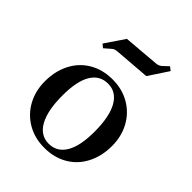

<svg xmlns="http://www.w3.org/2000/svg" viewBox="-197 -783 897 897"><g transform="rotate(45 252.0 -334.5)"><path d="M34 -214Q34 -281 61 -333.5Q88 -386 137.5 -415Q187 -444 252 -444Q316 -444 365.5 -415Q415 -386 442.5 -335.5Q470 -285 470 -222Q470 -155 443 -102.5Q416 -50 366.5 -21Q317 8 252 8Q188 8 138.5 -21Q89 -50 61.5 -100.5Q34 -151 34 -214ZM365 -211Q365 -310 335.5 -362.5Q306 -415 251 -415Q196 -415 167.5 -367Q139 -319 139 -225Q139 -126 168.5 -73Q198 -20 253 -20Q307 -20 336 -68.5Q365 -117 365 -211ZM100 -529 165 -625 344 -640Q352 -641 357 -643Q362 -645 369 -650L398 -677L416 -663L352 -566L174 -552Q164 -551 159 -549Q154 -547 147 -541L117 -515Z"/></g></svg>

Font: Ibarra Real Nova SemiBold
Style: Regular
Weight: 600
Designer: Jose Maria Ribagorda & Octavio Pardo
Foundry: Jose Maria Ribagorda
Version: Version 1.014